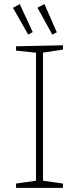

<svg xmlns="http://www.w3.org/2000/svg" viewBox="-20 -913 383 933"><path d="M286 -672 181 -656 189 -666V-27L181 -36L286 -21V0H58V-21L163 -36L155 -27V-666L164 -656L58 -667V-688L286 -693ZM117 -745 139 -757 76 -893 43 -875ZM234 -745 256 -756 196 -893 162 -876Z"/></svg>

Font: Bitter Thin ExtraLight
Style: Regular
Weight: 250
Version: Version 2.002